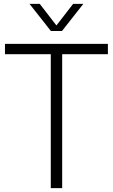

<svg xmlns="http://www.w3.org/2000/svg" viewBox="-20 -965 579 985"><path d="M240.5 0V-687H5.5V-740H533.5V-687H299V0ZM241 -806 131.5 -945H184L276 -826H263L355 -945H407.5L298 -806Z"/></svg>

Font: Encode Sans SemiCondensed Light
Style: Regular
Weight: 300
Width: 4
Designer: Multiple Designers
Foundry: Impallari Type
Version: Version 3.002